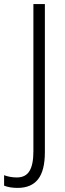

<svg xmlns="http://www.w3.org/2000/svg" viewBox="-79 -734 318 937"><path d="M7 183Q-32 183 -59 172V121Q-46 126 -30 129Q-14 132 3 132Q46 132 65 100.5Q84 69 84 5V-714H140V9Q140 98 107 140.5Q74 183 7 183Z"/></svg>

Font: Noto Sans Myanmar UI Condensed Light
Style: Regular
Weight: 300
Width: 3
Designer: Monotype Design Team
Foundry: Monotype Imaging Inc.
Version: Version 2.103; ttfautohint (v1.8.4.7-5d5b)